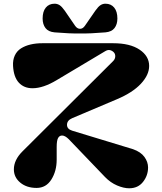

<svg xmlns="http://www.w3.org/2000/svg" viewBox="-20 -991 868 1027"><path d="M408.2 -836.9Q422.9 -836.9 434.1 -853L490.2 -934.1Q505.4 -955.6 517.6 -963.4Q529.8 -971.2 543.9 -971.2Q573.7 -971.2 590.8 -950.4Q607.9 -929.7 607.9 -892.1Q607.9 -860.8 592.5 -840.8Q577.1 -820.8 543.9 -817.9Q462.9 -811 408.2 -812Q353 -811 272 -817.9Q238.8 -820.8 223.4 -840.8Q208 -860.8 208 -892.1Q208 -929.7 225.1 -950.4Q242.2 -971.2 272 -971.2Q286.6 -971.2 298.8 -963.4Q311 -955.6 326.2 -934.1L381.8 -853Q393.1 -836.9 408.2 -836.9ZM366.2 -292 691.9 -192.9Q733.4 -178.2 752.7 -151.4Q772 -124.5 772 -95.2Q772 -52.2 745.1 -18.1Q718.3 16.1 670.9 16.1Q641.6 16.1 606.2 1Q570.8 -14.2 542 -43.9L348.1 -246.1Q328.1 -266.1 312 -266.1Q297.9 -266.1 290.5 -252.4Q283.2 -238.8 283.2 -205.1V-137.2Q283.2 -76.2 254.9 -31Q226.6 14.2 175.8 14.2Q122.6 14.2 88.4 -14.2Q54.2 -42.5 54.2 -85Q54.2 -135.3 100.1 -181.2L585 -664.1Q595.7 -674.8 596.4 -688.2Q597.2 -701.7 589.4 -710.4Q581.5 -719.2 569.3 -722.7Q557.1 -726.1 542 -716.8L284.2 -563Q211.4 -519 153.8 -519Q108.4 -519 80.8 -548.8Q53.2 -578.6 49.8 -638.2Q47.9 -669.9 59.1 -694.1Q70.3 -718.3 92.3 -732.2Q114.3 -746.1 143.1 -752.9Q171.9 -759.8 207 -759.8H585Q675.8 -759.8 726.8 -725.3Q777.8 -690.9 777.8 -638.2Q777.8 -590.3 733.6 -543Q689.5 -495.6 605 -460L366.2 -358.9Q338.9 -347.2 338.4 -324Q337.9 -300.8 366.2 -292Z"/></svg>

Font: Pilowlava
Style: Regular
Weight: 400
Designer: Anton Moglia, Jérémy Landes, Maksym Kobuzan (Cyrillic), Velvetyne Type Foundry
Foundry: Anton Moglia, Jérémy Landes, Velvetyne Type Foundry
Version: Version 1.001;hotconv 1.0.109;makeotfexe 2.5.65596